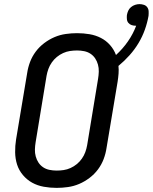

<svg xmlns="http://www.w3.org/2000/svg" viewBox="-20 -904 742 932"><path d="M255 8Q223 8 192.5 2.5Q162 -3 136.5 -17Q111 -31 91.5 -54Q72 -77 63 -105Q54 -133 53.5 -164.5Q53 -196 58 -227L112 -550Q116 -577 126 -603.5Q136 -630 153.5 -653.5Q171 -677 195 -695Q219 -713 245 -724Q271 -735 299 -739Q327 -743 354 -743Q385 -743 414.5 -738Q444 -733 469.5 -720Q495 -707 514 -685.5Q533 -664 543 -637Q576 -667 601 -703Q626 -739 641 -779H640Q629 -779 619.5 -782Q610 -785 603.5 -792.5Q597 -800 596 -810.5Q595 -821 596 -831Q598 -842 602.5 -852Q607 -862 616 -869.5Q625 -877 636 -880.5Q647 -884 657 -884Q668 -884 678.5 -880.5Q689 -877 695 -868.5Q701 -860 701.5 -849Q702 -838 701 -827Q695 -793 683 -759.5Q671 -726 652.5 -695Q634 -664 609 -636Q584 -608 555 -584Q557 -566 555.5 -546.5Q554 -527 551 -508L497 -185Q493 -158 483 -131.5Q473 -105 455.5 -81.5Q438 -58 414 -40Q390 -22 364 -11Q338 0 310 4Q282 8 255 8ZM255 -76Q272 -76 289 -78.5Q306 -81 322.5 -88.5Q339 -96 353 -107.5Q367 -119 377.5 -134Q388 -149 394 -165.5Q400 -182 403 -199L456 -521Q459 -539 459.5 -556.5Q460 -574 455.5 -590.5Q451 -607 442 -620.5Q433 -634 419.5 -643Q406 -652 389 -655.5Q372 -659 354 -659Q337 -659 320 -656.5Q303 -654 286.5 -646.5Q270 -639 256 -627.5Q242 -616 231.5 -601Q221 -586 215 -569.5Q209 -553 206 -536L153 -214Q150 -196 149.5 -178.5Q149 -161 153.5 -144.5Q158 -128 167 -114.5Q176 -101 189.5 -92Q203 -83 220 -79.5Q237 -76 255 -76Z"/></svg>

Font: Iosevka Md Ex Obl
Style: Regular
Weight: 500
Width: 7
Italic angle: -9°
Monospace: yes
Designer: Belleve Invis
Foundry: Belleve Invis
Version: Version 32.5.0; ttfautohint (v1.8.4)